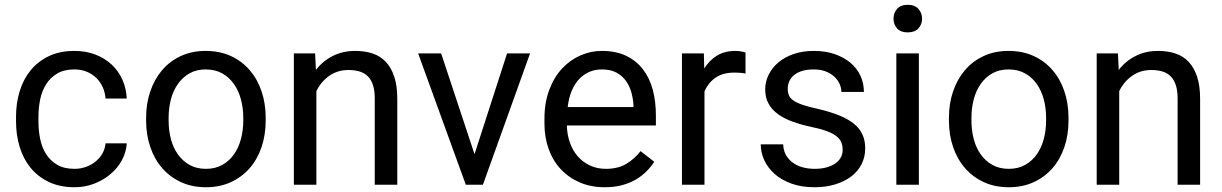

<svg xmlns="http://www.w3.org/2000/svg" viewBox="-20 -765 5059 795"><path d="M288.6 -65.9Q313.5 -65.9 335.9 -74Q358.4 -82 375.7 -96.2Q393.1 -110.4 404.1 -129.6Q415 -148.9 417 -171.4H504.9Q502.9 -135.3 485.1 -102.3Q467.3 -69.3 438 -44.4Q408.7 -19.5 370.4 -4.6Q332 10.3 288.6 10.3Q227.5 10.3 181.9 -11.7Q136.2 -33.7 106.2 -70.8Q76.2 -107.9 61.3 -157.2Q46.4 -206.5 46.4 -261.7V-282.7Q46.4 -337.4 61.3 -386.7Q76.2 -436 106.2 -473.1Q136.2 -510.3 181.6 -532.2Q227.1 -554.2 288.1 -554.2Q335.9 -554.2 375 -539.1Q414.1 -523.9 442.4 -497.6Q470.7 -471.2 486.8 -435.1Q502.9 -398.9 504.9 -356.9H417Q415 -382.3 405.3 -404.1Q395.5 -425.8 378.9 -442.1Q362.3 -458.5 339.4 -468Q316.4 -477.5 288.1 -477.5Q245.1 -477.5 216.6 -460.4Q188 -443.4 170.7 -415.5Q153.3 -387.7 146.2 -352.8Q139.2 -317.9 139.2 -282.7V-261.7Q139.2 -225.1 146.2 -190.2Q153.3 -155.3 170.4 -127.7Q187.5 -100.1 216.3 -83Q245.1 -65.9 288.6 -65.9Z M585 -277.3Q585 -336.4 602.3 -387Q619.6 -437.5 651.6 -474.9Q683.6 -512.2 729.2 -533.2Q774.9 -554.2 831.5 -554.2Q889.6 -554.2 935.5 -533.2Q981.4 -512.2 1013.7 -474.9Q1045.9 -437.5 1063 -387Q1080.1 -336.4 1080.1 -277.3V-266.1Q1080.1 -206.5 1063 -156Q1045.9 -105.5 1013.7 -68.6Q981.4 -31.7 935.8 -10.7Q890.1 10.3 833 10.3Q775.4 10.3 729.7 -10.7Q684.1 -31.7 651.9 -68.6Q619.6 -105.5 602.3 -156Q585 -206.5 585 -266.1ZM678.2 -266.1Q678.2 -225.1 687.7 -189Q697.3 -152.8 716.8 -125.5Q736.3 -98.1 765.1 -82Q793.9 -65.9 833 -65.9Q871.1 -65.9 900.1 -82Q929.2 -98.1 948.5 -125.5Q967.8 -152.8 977.5 -189Q987.3 -225.1 987.3 -266.1V-277.3Q987.3 -317.4 977.5 -353.8Q967.8 -390.1 948.2 -417.7Q928.7 -445.3 899.7 -461.4Q870.6 -477.5 831.5 -477.5Q793.5 -477.5 764.9 -461.4Q736.3 -445.3 716.8 -417.7Q697.3 -390.1 687.7 -353.8Q678.2 -317.4 678.2 -277.3Z M1284.7 -543.9 1288.1 -475.6Q1316.9 -512.7 1358.2 -533.4Q1399.4 -554.2 1450.7 -554.2Q1490.7 -554.2 1522.9 -543.5Q1555.2 -532.7 1577.6 -508.8Q1600.1 -484.9 1612.5 -447.3Q1625 -409.7 1625 -356.4V0H1531.7V-357.4Q1531.7 -389.2 1524.7 -411.6Q1517.6 -434.1 1503.9 -448.2Q1490.2 -462.4 1469.7 -468.8Q1449.2 -475.1 1422.9 -475.1Q1377.4 -475.1 1343.3 -450.9Q1309.1 -426.8 1290 -387.7V0H1196.8V-543.9Z M1944.8 -126.5 2079.6 -543.9H2174.8L1979.5 0H1908.7L1711.4 -543.9H1806.6Z M2483.9 10.3Q2426.8 10.3 2380.9 -9.5Q2335 -29.3 2302.2 -64.2Q2269.5 -99.1 2252 -147.5Q2234.4 -195.8 2234.4 -252.9V-273.9Q2234.4 -340.3 2254.2 -392.8Q2273.9 -445.3 2307.1 -481Q2340.3 -516.6 2383.1 -535.4Q2425.8 -554.2 2472.2 -554.2Q2530.3 -554.2 2572.5 -533.9Q2614.7 -513.7 2642.3 -477.8Q2669.9 -441.9 2682.9 -393.3Q2695.8 -344.7 2695.8 -287.1V-245.6H2327.1Q2328.1 -207.5 2339.6 -174.8Q2351.1 -142.1 2371.8 -118.2Q2392.6 -94.2 2422.1 -80.1Q2451.7 -65.9 2488.8 -65.9Q2538.1 -65.9 2572.3 -85.9Q2606.4 -106 2632.3 -139.2L2689 -95.2Q2675.8 -74.7 2657.2 -55.9Q2638.7 -37.1 2613.8 -22.2Q2588.9 -7.3 2556.6 1.5Q2524.4 10.3 2483.9 10.3ZM2472.2 -477.5Q2443.8 -477.5 2420.2 -467.3Q2396.5 -457 2377.9 -437.5Q2359.4 -418 2347.2 -388.7Q2335 -359.4 2330.6 -321.8H2603V-329.1Q2601.6 -356 2594.2 -382.6Q2586.9 -409.2 2571.5 -430.4Q2556.2 -451.7 2532 -464.6Q2507.8 -477.5 2472.2 -477.5Z M3066.9 -460.4Q3054.7 -462.9 3044.4 -463.6Q3034.2 -464.4 3021 -464.4Q2972.7 -464.4 2942.4 -443.1Q2912.1 -421.9 2897 -386.2V0H2803.7V-543.9H2894.5L2896 -481.4Q2917 -515.1 2948.7 -534.7Q2980.5 -554.2 3025.4 -554.2Q3035.6 -554.2 3048.8 -552Q3062 -549.8 3066.9 -547.4Z M3469.2 -144.5Q3469.2 -159.7 3464.8 -172.9Q3460.4 -186 3447 -198Q3433.6 -210 3408.9 -220Q3384.3 -230 3344.2 -238.3Q3298.8 -248 3262.7 -261Q3226.6 -273.9 3201.2 -292.5Q3175.8 -311 3162.1 -336.2Q3148.4 -361.3 3148.4 -395Q3148.4 -426.8 3162.8 -455.8Q3177.2 -484.9 3203.4 -506.8Q3229.5 -528.8 3266.6 -541.5Q3303.7 -554.2 3349.6 -554.2Q3398.4 -554.2 3436.8 -540.8Q3475.1 -527.3 3502.2 -504.4Q3529.3 -481.4 3543.2 -450.4Q3557.1 -419.4 3557.1 -384.3H3463.9Q3463.9 -400.9 3456.3 -417.7Q3448.7 -434.6 3434.1 -448Q3419.4 -461.4 3398.4 -469.5Q3377.4 -477.5 3349.6 -477.5Q3320.3 -477.5 3300 -470.9Q3279.8 -464.4 3266.6 -452.9Q3253.4 -441.4 3247.6 -427.2Q3241.7 -413.1 3241.7 -397.9Q3241.7 -382.8 3246.6 -370.6Q3251.5 -358.4 3265.6 -348.6Q3279.8 -338.9 3304.2 -330.6Q3328.6 -322.3 3367.2 -314Q3417 -302.2 3453.6 -287.6Q3490.2 -272.9 3514.4 -253.7Q3538.6 -234.4 3550.5 -209.2Q3562.5 -184.1 3562.5 -150.9Q3562.5 -115.2 3547.6 -85.4Q3532.7 -55.7 3505.1 -34.7Q3477.5 -13.7 3438.7 -1.7Q3399.9 10.3 3352.5 10.3Q3298.3 10.3 3256.8 -4.9Q3215.3 -20 3187.3 -44.9Q3159.2 -69.8 3144.5 -101.8Q3129.9 -133.8 3129.9 -167.5H3222.7Q3224.1 -138.7 3236.6 -119.4Q3249 -100.1 3267.6 -88.1Q3286.1 -76.2 3308.3 -71Q3330.6 -65.9 3352.5 -65.9Q3381.3 -65.9 3402.8 -72Q3424.3 -78.1 3439.2 -88.6Q3454.1 -99.1 3461.7 -113.5Q3469.2 -127.9 3469.2 -144.5Z M3679.7 -687.5Q3679.7 -711.4 3694.6 -728.3Q3709.5 -745.1 3738.3 -745.1Q3767.6 -745.1 3782.7 -728.3Q3797.9 -711.4 3797.9 -687.5Q3797.9 -663.6 3782.7 -647.2Q3767.6 -630.9 3738.3 -630.9Q3709.5 -630.9 3694.6 -647.2Q3679.7 -663.6 3679.7 -687.5ZM3784.7 0H3691.4V-543.9H3784.7Z M3909.2 -277.3Q3909.2 -336.4 3926.5 -387Q3943.8 -437.5 3975.8 -474.9Q4007.8 -512.2 4053.5 -533.2Q4099.1 -554.2 4155.8 -554.2Q4213.9 -554.2 4259.8 -533.2Q4305.7 -512.2 4337.9 -474.9Q4370.1 -437.5 4387.2 -387Q4404.3 -336.4 4404.3 -277.3V-266.1Q4404.3 -206.5 4387.2 -156Q4370.1 -105.5 4337.9 -68.6Q4305.7 -31.7 4260 -10.7Q4214.4 10.3 4157.2 10.3Q4099.6 10.3 4054 -10.7Q4008.3 -31.7 3976.1 -68.6Q3943.8 -105.5 3926.5 -156Q3909.2 -206.5 3909.2 -266.1ZM4002.4 -266.1Q4002.4 -225.1 4012 -189Q4021.5 -152.8 4041 -125.5Q4060.5 -98.1 4089.4 -82Q4118.2 -65.9 4157.2 -65.9Q4195.3 -65.9 4224.4 -82Q4253.4 -98.1 4272.7 -125.5Q4292 -152.8 4301.8 -189Q4311.5 -225.1 4311.5 -266.1V-277.3Q4311.5 -317.4 4301.8 -353.8Q4292 -390.1 4272.5 -417.7Q4252.9 -445.3 4223.9 -461.4Q4194.8 -477.5 4155.8 -477.5Q4117.7 -477.5 4089.1 -461.4Q4060.5 -445.3 4041 -417.7Q4021.5 -390.1 4012 -353.8Q4002.4 -317.4 4002.4 -277.3Z M4608.9 -543.9 4612.3 -475.6Q4641.1 -512.7 4682.4 -533.4Q4723.6 -554.2 4774.9 -554.2Q4814.9 -554.2 4847.2 -543.5Q4879.4 -532.7 4901.9 -508.8Q4924.3 -484.9 4936.8 -447.3Q4949.2 -409.7 4949.2 -356.4V0H4856V-357.4Q4856 -389.2 4848.9 -411.6Q4841.8 -434.1 4828.1 -448.2Q4814.5 -462.4 4793.9 -468.8Q4773.4 -475.1 4747.1 -475.1Q4701.7 -475.1 4667.5 -450.9Q4633.3 -426.8 4614.3 -387.7V0H4521V-543.9Z"/></svg>

Font: Roboto2
Style: Regular
Weight: 400
Designer: Google
Foundry: Google
Version: Version 2.000981-w3; 2014; ttfautohint (v1.1) -l 5 -r 24 -G 